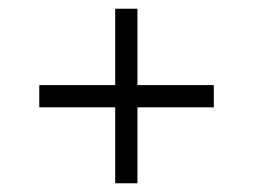

<svg xmlns="http://www.w3.org/2000/svg" viewBox="-20 -473 580 440"><path d="M244 -53V-227H70V-278H244V-453H295V-278H470V-227H295V-53Z"/></svg>

Font: Saira Thin Light
Style: Regular
Weight: 300
Version: Version 1.101